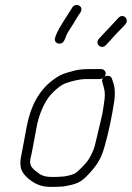

<svg xmlns="http://www.w3.org/2000/svg" viewBox="-20 -724 517 753"><path d="M383.8 -418C379.9 -412 379.2 -406 381.9 -400C387.8 -378.1 393.4 -366.3 390 -334C385.8 -306.1 384.6 -291.5 379 -267C370.5 -230.1 360.9 -189.8 352 -153C346.2 -130.8 332.1 -103.9 321.4 -90C313.2 -79.8 285.3 -49.7 272.5 -43C260.3 -37.2 234.2 -31 218.2 -31C208.8 -30.3 198.1 -30 186.1 -30C152.5 -30 139.8 -36.4 117.8 -55C100.8 -69.6 94.8 -80.2 99.9 -104C102 -111.3 105.4 -127.7 110 -153L123.7 -226C130.6 -267.1 150 -313.8 169.7 -341C183.8 -360.5 218.9 -393.4 241.8 -399C264.5 -406.3 290.2 -414 321.4 -414H372.4C376.4 -414 380.2 -415.3 383.8 -418ZM376.5 -453H325.5C305.5 -453 287.6 -451 271.9 -447C232.9 -436.2 220.1 -434.7 185.9 -409C134 -370.3 100 -308.5 85 -229L71.4 -156C66.8 -131.3 63.8 -115.3 62.3 -108C60 -98.7 59.5 -87 60.7 -73C62.2 -56.3 72.2 -40 90.5 -24C117.5 -2 140.1 9 182.1 9C194.7 9 206.1 8.7 216.2 8C226.2 8 237.7 6.3 250.7 3C284.8 -3.7 300.6 -12.8 323.9 -37C354.3 -69.1 375.6 -96.2 389.4 -147C407 -208.5 418.7 -265.1 428.9 -333C432.9 -371.5 428.1 -391.9 418.6 -416C415.3 -426.3 402.3 -429.6 390.4 -424C392.8 -427.3 394.1 -430.7 394.5 -434C395.6 -444.6 387 -453 376.5 -453ZM395.3 -547 411.1 -564C428.4 -583.9 446.1 -602.4 461.8 -618L471.9 -629C488.6 -649.3 462.7 -673.4 444.5 -654L434.4 -643C417.7 -624.9 402.2 -608.8 383.7 -589L368 -572C350.1 -553 377.1 -527.6 395.3 -547ZM232.3 -566 237.6 -578C239.6 -584.7 242.6 -591.3 246.7 -598C256.7 -613.3 276.8 -645.1 286.4 -662L295.9 -676C299.1 -681.3 300.1 -686.5 299 -691.5C295.7 -705.9 271.8 -710 263.8 -695L254.3 -680C239.1 -654.9 212.4 -617.4 200.7 -589L196.5 -577C187.5 -551.7 223.5 -543.5 232.3 -566Z"/></svg>

Font: Just Breathe
Style: Obl2
Weight: 400
Foundry: Cannot Into Space Fonts
Version: Version 0.72